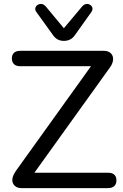

<svg xmlns="http://www.w3.org/2000/svg" viewBox="-20 -966 633 986"><path d="M91 0Q73 0 61.5 -7.5Q50 -15 45.5 -27.5Q41 -40 45.5 -56Q50 -72 62 -89L471 -659V-626H84Q63 -626 52 -636.5Q41 -647 41 -666Q41 -685 52 -695Q63 -705 84 -705H513Q531 -705 542.5 -697.5Q554 -690 558.5 -677.5Q563 -665 559 -649Q555 -633 542 -616L133 -46V-79H535Q556 -79 567 -69Q578 -59 578 -40Q578 -21 567 -10.5Q556 0 535 0ZM308 -756Q291 -756 277 -763Q263 -770 252 -786L167 -904Q159 -915 161.5 -925Q164 -935 173.5 -941Q183 -947 194 -945.5Q205 -944 215 -933L308 -821L402 -933Q412 -944 423 -945.5Q434 -947 443 -941Q452 -935 454.5 -925.5Q457 -916 449 -904L365 -786Q354 -770 339.5 -763Q325 -756 308 -756Z"/></svg>

Font: Nunito ExtraLight Medium
Style: Regular
Weight: 500
Version: Version 3.602